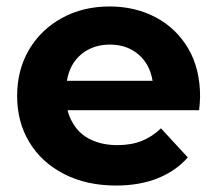

<svg xmlns="http://www.w3.org/2000/svg" viewBox="-20 -566 671 594"><path d="M339 8Q247 8 177.5 -28Q108 -64 70.5 -126.5Q33 -189 33 -269Q33 -350 70 -412.5Q107 -475 172 -510.5Q237 -546 319 -546Q398 -546 461.5 -512.5Q525 -479 562 -416.5Q599 -354 599 -267Q599 -258 598 -246.5Q597 -235 596 -225H189Q194 -204 205 -186Q224 -152 260 -134.5Q296 -117 343 -117Q386 -117 418.5 -130Q451 -143 478 -169L561 -79Q524 -37 468 -14.5Q412 8 339 8ZM452 -316Q448 -341 437 -362Q420 -393 390 -410.5Q360 -428 320 -428Q280 -428 249.5 -410.5Q219 -393 202 -362Q191 -341 187 -316Z"/></svg>

Font: Montserrat Z
Style: Bold
Weight: 700
Designer: Julieta Ulanovsky
Foundry: Julieta Ulanovsky
Version: Version 8.000